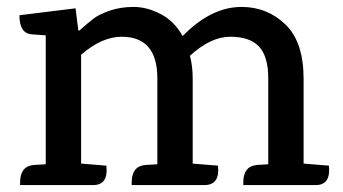

<svg xmlns="http://www.w3.org/2000/svg" viewBox="-20 -534 990 554"><path d="M891 0H682V-8Q682 -54 721 -58L754 -60V-308Q754 -371 727.5 -399.5Q701 -428 644.5 -428Q588 -428 528 -373Q536 -344 536 -307V-62L609 -56Q615 0 570 0H360V-8Q360 -54 399 -58L434 -60V-308Q434 -428 331 -428Q274 -428 214 -376V-62L287 -56Q293 0 249 0H38V-8Q38 -54 77 -58L112 -60V-432L71 -435Q36 -438 36 -490L198 -510L206 -446H209Q234 -468 249.5 -480Q265 -492 296 -503Q327 -514 365.5 -514Q404 -514 443.5 -493.5Q483 -473 507 -430Q589 -514 677 -514Q751 -514 803.5 -463.5Q856 -413 856 -307V-62L929 -56Q935 0 891 0Z"/></svg>

Font: Karma SemiBold
Style: Regular
Weight: 600
Designer: Joana Correia
Foundry: Indian Type Foundry
Version: Version 1.202;PS 1.0;hotconv 1.0.78;makeotf.lib2.5.61930; tt